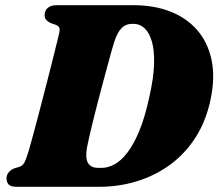

<svg xmlns="http://www.w3.org/2000/svg" viewBox="-20 -720 842 740"><path d="M5 -32.5Q5 -45 13 -55.2Q21 -65.5 33.5 -70.5L56 -77.5Q64 -80.5 69.2 -86.5Q74.5 -92.5 79.5 -105.8Q84.5 -119 92 -143.5Q98 -165 107 -197.5Q116 -230 126.2 -269Q136.5 -308 147 -349.2Q157.5 -390.5 167.8 -430Q178 -469.5 186.2 -502.8Q194.5 -536 200.2 -559.5Q206 -583 208 -591.5Q211.5 -605.5 208.5 -613Q205.5 -620.5 195.5 -624L174.5 -631.5Q164 -636.5 158 -643.5Q152 -650.5 152 -661.5Q152 -679 164 -689.5Q176 -700 198.5 -700H494Q574.5 -700 637.2 -675.2Q700 -650.5 740.5 -603.5Q781 -556.5 795.2 -489.8Q809.5 -423 792 -338.5Q775 -255.5 734.8 -192Q694.5 -128.5 636.8 -86Q579 -43.5 509 -21.8Q439 0 361.5 0H44.5Q21 0 13 -9.2Q5 -18.5 5 -32.5ZM371.5 -73Q396.5 -73 422 -87Q447.5 -101 471.5 -132.5Q495.5 -164 516.8 -215.2Q538 -266.5 554.5 -341.5Q572 -417.5 573.8 -471.8Q575.5 -526 565.2 -560.5Q555 -595 536.8 -611.5Q518.5 -628 495.5 -628H488Q465 -628 448.8 -612Q432.5 -596 420 -557.5Q416.5 -547 410 -523.8Q403.5 -500.5 395 -469Q386.5 -437.5 376.8 -401.5Q367 -365.5 357.5 -328.5Q348 -291.5 339.5 -257.5Q331 -223.5 324.8 -196.2Q318.5 -169 315.5 -152.5Q308 -111.5 319 -92.2Q330 -73 358.5 -73Z"/></svg>

Font: Fraunces
Style: Italic
Weight: 900
Italic angle: -16°
Version: Version 1.000;[0bf87f6ff]